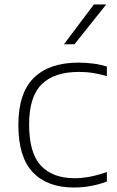

<svg xmlns="http://www.w3.org/2000/svg" viewBox="-20 -828 522 857"><path d="M309.5 9Q191.5 9 126.8 -58.8Q62 -126.5 62 -270Q62 -413 131.2 -480.8Q200.5 -548.5 331 -548.5Q363 -548.5 395.8 -544.2Q428.5 -540 457 -531V-488.5Q427 -497 397 -502Q367 -507 332.5 -507Q222 -507 166 -451.8Q110 -396.5 110 -272Q110 -145 162.5 -88.8Q215 -32.5 314 -32.5Q345 -32.5 379.8 -39Q414.5 -45.5 457 -60V-17.5Q385 9 309.5 9ZM265.5 -630.5 399 -808H454L312.5 -630.5Z"/></svg>

Font: Encode Sans Exp XLt
Style: Regular
Weight: 200
Width: 7
Designer: Multiple Designers
Foundry: Impallari Type
Version: Version 3.002; ttfautohint (v1.8.3) -l 8 -r 50 -G 200 -x 14 